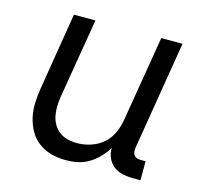

<svg xmlns="http://www.w3.org/2000/svg" viewBox="-84 -623 768 724"><g transform="rotate(15 300.0 -261.0)"><path d="M230 8Q201 8 173.5 0.5Q146 -7 124 -23.5Q102 -40 88.5 -64Q75 -88 69 -115Q63 -142 64 -171.5Q65 -201 70 -230L119 -530H203L151 -218Q148 -199 147.5 -180Q147 -161 150.5 -143.5Q154 -126 163 -110.5Q172 -95 186 -84.5Q200 -74 218 -69.5Q236 -65 255 -65Q272 -65 289.5 -68.5Q307 -72 323.5 -79.5Q340 -87 354.5 -99Q369 -111 379 -126.5Q389 -142 395 -159Q401 -176 404 -193L460 -530H543L473 -104Q472 -96 473 -88.5Q474 -81 478.5 -75.5Q483 -70 490 -68Q497 -66 505 -66H523V8H493Q472 8 452 3.5Q432 -1 417 -13Q402 -25 394 -43.5Q386 -62 387 -82Q375 -62 358 -44Q341 -26 320 -13.5Q299 -1 276 3.5Q253 8 230 8Z"/></g></svg>

Font: Iosevka Curly Extended
Style: Italic
Weight: 400
Width: 7
Italic angle: -9°
Monospace: yes
Designer: Belleve Invis
Foundry: Belleve Invis
Version: Version 11.1.0; ttfautohint (v1.8.3)